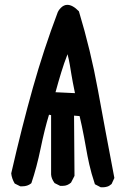

<svg xmlns="http://www.w3.org/2000/svg" viewBox="-20 -787 540 809"><path d="M279.3 -17.6Q263.7 -3.9 245.1 -3.9Q239.3 -3.9 233.4 -3.9L210 -15.6Q196.3 -34.2 195.3 -51.8V-301.8L186.5 -303.7Q168 -243.2 151.4 -162.6Q134.8 -82 112.3 -15.6L110.4 -13.7Q95.7 -2 74.2 -2Q71.3 -2 65.4 -2L42 -13.7Q29.3 -35.2 27.3 -56.6Q72.3 -252.9 118.2 -416Q164.1 -579.1 223.6 -736.3Q227.5 -745.1 236.3 -753.9Q249 -766.6 263.7 -766.6Q286.1 -766.6 312.5 -739.3Q362.3 -574.2 392.6 -407.7Q422.9 -241.2 461.9 -37.1L450.2 -11.7Q440.4 -2.9 431.2 -0.5Q421.9 2 416 2Q410.2 2 404.3 2L379.9 -10.7Q364.3 -57.6 356 -95.2Q347.7 -132.8 343.3 -159.2Q338.9 -185.5 334 -210Q325.2 -256.8 315.4 -297.9L292 -299.8L293.9 -45.9ZM213.9 -398.4 295.9 -394.5Q285.2 -446.3 280.8 -473.6Q276.4 -501 274.4 -512.7Q270.5 -535.2 264.6 -558.6Q250 -521.5 237.8 -481.4Q225.6 -441.4 213.9 -398.4Z"/></svg>

Font: JasonHandwriting2
Style: SemiBold
Weight: 600
Version: Version 1.04.7